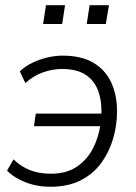

<svg xmlns="http://www.w3.org/2000/svg" viewBox="-20 -707 520 735"><path d="M173 8Q121 8 77 -9.5Q33 -27 7 -54L32 -97Q59 -70 94 -56Q129 -42 175 -42Q235 -42 275 -69.5Q315 -97 337 -141Q359 -185 365 -235L372 -224H110L117 -272H378L368 -260Q371 -315 357 -356Q343 -397 309 -420Q275 -443 217 -443Q181 -443 144.5 -430Q108 -417 77 -389L56 -434Q76 -453 102.5 -466Q129 -479 159.5 -486.5Q190 -494 220 -494Q291 -494 337 -467Q383 -440 405.5 -392Q428 -344 428 -281Q428 -227 413 -176Q398 -125 367.5 -83Q337 -41 288.5 -16.5Q240 8 173 8ZM312 -615 323 -687H397L385 -615ZM145 -615 156 -687H229L218 -615Z"/></svg>

Font: Nunito Sans 12pt Light
Style: Italic
Weight: 300
Italic angle: -9°
Designer: Vernon Adams
Foundry: Vernon Adams
Version: Version 3.101;gftools[0.9.27]